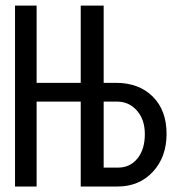

<svg xmlns="http://www.w3.org/2000/svg" viewBox="-20 -679 640 699"><path d="M357.4 -658.7V-377.4H402.3Q485.8 -377.4 536.1 -327.4Q586.4 -277.3 586.4 -191.9Q586.4 -107.4 536.6 -53.7Q486.8 0 408.2 0H273.9V-309.1H113.3V0H34.7V-658.7H113.3V-377.4H273.9V-658.7ZM507.3 -190.9Q507.3 -243.7 478.5 -276.4Q449.7 -309.1 405.8 -309.1H357.4V-68.8H409.7Q453.6 -68.8 480.5 -102.1Q507.3 -135.3 507.3 -190.9Z"/></svg>

Font: Liberation Mono
Style: Regular
Weight: 400
Monospace: yes
Designer: Steve Matteson
Foundry: Ascender Corporation
Version: Version 2.1.5